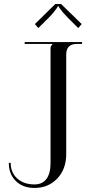

<svg xmlns="http://www.w3.org/2000/svg" viewBox="-20 -929 446 957"><path d="M284.2 -909.2 387.2 -809.1 370.1 -789.1 320.8 -837.9Q306.6 -852.1 294.9 -865.7Q283.2 -879.4 277.6 -887.7Q272 -896 272 -897.9H268.1Q268.1 -896 262.5 -887.5Q256.8 -878.9 245.4 -865.2Q233.9 -851.6 220.2 -837.9L170.9 -789.1L153.8 -809.1L255.9 -909.2ZM33.2 -117.2Q33.2 -68.8 65.9 -39.3Q98.6 -9.8 151.9 -9.8Q190.9 -9.8 211.4 -37.1Q231.9 -64.5 231.9 -116.2V-682.1Q231.9 -693.4 233.6 -697.8Q235.4 -702.1 241.2 -708V-710H103V-719.2H389.2V-710H362.8Q310.1 -710 310.1 -657.2V-161.1Q310.1 -85.9 265.4 -39.1Q220.7 7.8 151.9 7.8Q94.2 7.8 59.1 -26.6Q23.9 -61 23.9 -117.2Z"/></svg>

Font: FoglihtenNo07calt
Style: Regular
Weight: 500
Designer: gluk (gluksza@wp.pl)
Foundry: gluk (gluksza@wp.pl)
Version: Version 0.844